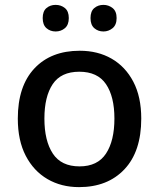

<svg xmlns="http://www.w3.org/2000/svg" viewBox="-20 -757 651 787"><path d="M559 -271Q559 -136 490 -63Q421 10 304 10Q231 10 174.5 -23Q118 -56 85.5 -118.5Q53 -181 53 -271Q53 -404 121 -476.5Q189 -549 307 -549Q381 -549 437.5 -516.5Q494 -484 526.5 -422Q559 -360 559 -271ZM162 -271Q162 -180 196.5 -127.5Q231 -75 306 -75Q380 -75 414.5 -127.5Q449 -180 449 -271Q449 -361 414.5 -412Q380 -463 305 -463Q230 -463 196 -412Q162 -361 162 -271ZM155 -683Q155 -711 170.5 -724Q186 -737 208 -737Q230 -737 246 -724Q262 -711 262 -683Q262 -655 246 -641.5Q230 -628 208 -628Q186 -628 170.5 -641.5Q155 -655 155 -683ZM351 -683Q351 -711 366.5 -724Q382 -737 404 -737Q425 -737 441.5 -724Q458 -711 458 -683Q458 -655 441.5 -641.5Q425 -628 404 -628Q382 -628 366.5 -641.5Q351 -655 351 -683Z"/></svg>

Font: Noto Sans Myanmar UI Medium
Style: Regular
Weight: 500
Designer: Monotype Design Team
Foundry: Monotype Imaging Inc.
Version: Version 2.103; ttfautohint (v1.8.4.7-5d5b)